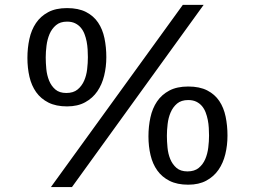

<svg xmlns="http://www.w3.org/2000/svg" viewBox="-20 -742 1040 783"><path d="M810.5 -722.2 273.4 21H187.5L725.6 -722.2ZM585.4 -186Q585.4 -226.6 593.5 -263.4Q601.6 -300.3 620.4 -328.1Q639.2 -356 670.4 -372.6Q701.7 -389.2 747.6 -389.2Q793.9 -389.2 825 -373.3Q856 -357.4 874.3 -330.1Q892.6 -302.7 900.1 -266.4Q907.7 -230 907.7 -189Q907.7 -149.4 898.9 -113.3Q890.1 -77.1 871.1 -49.6Q852.1 -22 821.5 -5.4Q791 11.2 747.6 11.2Q702.6 11.2 671.6 -4.4Q640.6 -20 621.6 -46.6Q602.5 -73.2 594 -109.1Q585.4 -145 585.4 -186ZM660.6 -188Q660.6 -166 663.1 -140.4Q665.5 -114.7 674.3 -93.3Q683.1 -71.8 699.7 -57.4Q716.3 -43 744.6 -43Q772.9 -43 790.3 -57.1Q807.6 -71.3 816.9 -92.8Q826.2 -114.3 829.3 -139.9Q832.5 -165.5 832.5 -189Q832.5 -203.6 831.5 -220.2Q830.6 -236.8 827.4 -252.9Q824.2 -269 818.6 -283.7Q813 -298.3 803.5 -309.6Q793.9 -320.8 780.3 -327.4Q766.6 -334 747.6 -334Q719.2 -334 702.1 -319.6Q685.1 -305.2 675.8 -283.4Q666.5 -261.7 663.6 -236.1Q660.6 -210.4 660.6 -188ZM91.8 -505.9Q91.8 -546.4 99.9 -583.3Q107.9 -620.1 126.7 -647.9Q145.5 -675.8 176.5 -692.4Q207.5 -709 253.4 -709Q299.8 -709 330.8 -693.1Q361.8 -677.2 380.1 -649.9Q398.4 -622.6 406 -586.2Q413.6 -549.8 413.6 -508.8Q413.6 -469.7 404.8 -433.6Q396 -397.5 377 -369.6Q357.9 -341.8 327.4 -325Q296.9 -308.1 253.4 -308.1Q208.5 -308.1 177.5 -323.7Q146.5 -339.4 127.4 -366.2Q108.4 -393.1 100.1 -429Q91.8 -464.8 91.8 -505.9ZM166.5 -507.8Q166.5 -485.8 168.9 -460.4Q171.4 -435.1 180.2 -413.3Q189 -391.6 205.6 -377.2Q222.2 -362.8 250.5 -362.8Q279.3 -362.8 296.4 -377Q313.5 -391.1 323 -412.6Q332.5 -434.1 335.4 -459.7Q338.4 -485.4 338.4 -508.8Q338.4 -523.4 337.4 -540Q336.4 -556.6 333.3 -572.8Q330.1 -588.9 324.5 -603.5Q318.8 -618.2 309.3 -629.4Q299.8 -640.6 286.1 -647.2Q272.5 -653.8 253.4 -653.8Q225.6 -653.8 208.5 -639.4Q191.4 -625 182.1 -603.3Q172.9 -581.5 169.7 -555.9Q166.5 -530.3 166.5 -507.8Z"/></svg>

Font: XB Khoramshahr
Style: Oblique
Weight: 400
Italic angle: 12°
Designer: Behnam
Foundry: Irmug
Version: Version 8.005 2009